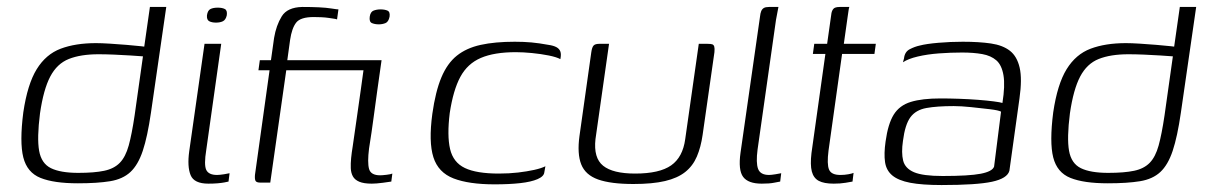

<svg xmlns="http://www.w3.org/2000/svg" viewBox="-20 -525 3474 552"><path d="M204 2Q135 2 96.5 -13.5Q58 -29 47 -72.5Q36 -116 47 -202Q59 -283 85.5 -326Q112 -369 154.5 -385Q197 -401 256 -401Q272 -401 296 -399.5Q320 -398 344 -396Q368 -394 386.5 -392Q405 -390 410 -388L393 -379L411 -505H458L414 -201Q404 -132 390.5 -91.5Q377 -51 355 -30.5Q333 -10 296.5 -4Q260 2 204 2ZM205 -28Q251 -28 279.5 -34Q308 -40 324.5 -57Q341 -74 350 -106.5Q359 -139 367 -193L391 -363Q378 -364 355 -365.5Q332 -367 307.5 -368Q283 -369 263 -369Q212 -369 178 -355.5Q144 -342 124.5 -305Q105 -268 95 -199Q86 -128 92.5 -91.5Q99 -55 126.5 -41.5Q154 -28 205 -28Z M579 3Q538 3 528 -21.5Q518 -46 524 -90L568 -399H616L573 -94Q566 -51 573 -36.5Q580 -22 604 -22Q611 -22 624 -24Q637 -26 640 -27L637 -3Q633 -2 625 -0.5Q617 1 605.5 2Q594 3 579 3ZM601 -460Q589 -460 581.5 -464Q574 -468 575 -481Q577 -495 585 -499Q593 -503 606 -503Q619 -503 626.5 -499Q634 -495 632 -481Q629 -468 621 -464Q613 -460 601 -460Z M727 -352H759L768 -416Q774 -452 790 -478Q806 -504 849 -505Q875 -505 896.5 -504Q918 -503 933.5 -500.5Q949 -498 953 -498L949 -469Q948 -470 941.5 -471Q935 -472 925 -473.5Q915 -475 903.5 -475.5Q892 -476 882 -476Q844 -476 831.5 -460Q819 -444 814 -410L806 -352H1030L1026 -323H803L757 0H729Q718 0 715 -4.5Q712 -9 713 -22L755 -323H723ZM1077 -352Q1070 -302 1064.5 -263.5Q1059 -225 1054 -186.5Q1049 -148 1041 -98Q1036 -58 1041 -39.5Q1046 -21 1073 -21Q1079 -21 1091.5 -22.5Q1104 -24 1108 -26L1105 -3Q1100 -2 1080.5 0.5Q1061 3 1049 3Q1026 3 1013 -2.5Q1000 -8 994.5 -18Q989 -28 988.5 -41.5Q988 -55 989.5 -70.5Q991 -86 994 -104Q1001 -152 1006.5 -191Q1012 -230 1017.5 -268.5Q1023 -307 1029 -352Q1041 -352 1053 -352Q1065 -352 1077 -352ZM1043 -477Q1045 -491 1054 -494.5Q1063 -498 1074 -498Q1086 -498 1094 -494.5Q1102 -491 1100 -477Q1097 -462 1088 -458.5Q1079 -455 1069 -455Q1058 -455 1049.5 -458.5Q1041 -462 1043 -477Z M1402 5Q1328 5 1284 -12Q1240 -29 1226 -73Q1212 -117 1223 -198Q1232 -262 1249 -302.5Q1266 -343 1293.5 -365Q1321 -387 1362 -396Q1403 -405 1460 -405Q1486 -405 1508 -403Q1530 -401 1557 -396Q1571 -394 1579.5 -389.5Q1588 -385 1591 -377Q1594 -369 1591 -355Q1580 -361 1557.5 -365.5Q1535 -370 1509.5 -372.5Q1484 -375 1463 -375Q1401 -375 1362.5 -358.5Q1324 -342 1303.5 -304Q1283 -266 1273 -200Q1265 -135 1274 -96.5Q1283 -58 1316.5 -42Q1350 -26 1414 -26Q1444 -26 1469.5 -29Q1495 -32 1515.5 -36.5Q1536 -41 1548 -47L1545 -30Q1544 -18 1525.5 -10Q1507 -2 1475.5 1.5Q1444 5 1402 5Z M1731 -399 1692 -125Q1686 -71 1714 -48.5Q1742 -26 1806 -26Q1876 -26 1909.5 -49.5Q1943 -73 1950 -125L1989 -399Q1990 -399 1993.5 -399Q1997 -399 2001 -399Q2005 -399 2009 -399Q2013 -399 2014 -399Q2024 -399 2028 -397.5Q2032 -396 2033.5 -391Q2035 -386 2034 -375L2000 -137Q1995 -102 1983.5 -75Q1972 -48 1950 -30.5Q1928 -13 1892 -4.5Q1856 4 1801 4Q1736 4 1699.5 -9Q1663 -22 1651 -52.5Q1639 -83 1646 -134L1680 -375Q1682 -389 1686.5 -394Q1691 -399 1703 -399Q1711 -399 1717 -399Q1723 -399 1731 -399Z M2170 3Q2131 3 2116.5 -16.5Q2102 -36 2109 -86L2165 -477Q2166 -487 2168.5 -493Q2171 -499 2176 -502Q2181 -505 2191 -505H2218Q2218 -504 2216 -494.5Q2214 -485 2211 -468L2158 -95Q2153 -57 2159.5 -39.5Q2166 -22 2191 -22Q2197 -22 2209.5 -24Q2222 -26 2226 -27L2223 -3Q2217 -2 2204.5 0.5Q2192 3 2170 3Z M2377 3Q2349 3 2334 -5Q2319 -13 2314 -32Q2309 -51 2313 -85L2353 -370H2317L2321 -399H2358L2369 -477Q2370 -489 2373 -495Q2376 -501 2381 -503Q2386 -505 2394 -505H2422Q2421 -504 2420 -497.5Q2419 -491 2417 -477L2406 -399H2498L2494 -370H2401L2362 -92Q2357 -53 2363.5 -37.5Q2370 -22 2396 -22Q2408 -22 2419 -24Q2430 -26 2434 -28L2431 -3Q2426 -2 2411 0.5Q2396 3 2377 3Z M2687 7Q2631 7 2597 0.5Q2563 -6 2545.5 -20.5Q2528 -35 2524.5 -59Q2521 -83 2526 -118Q2533 -169 2549.5 -195.5Q2566 -222 2598.5 -232Q2631 -242 2684 -242Q2709 -242 2737.5 -241Q2766 -240 2792 -238Q2818 -236 2837 -233.5Q2856 -231 2862 -229Q2870 -279 2865 -308.5Q2860 -338 2844.5 -351.5Q2829 -365 2804 -369.5Q2779 -374 2746 -374Q2713 -374 2679.5 -371.5Q2646 -369 2618.5 -362.5Q2591 -356 2576 -346L2579 -357Q2581 -376 2595.5 -383.5Q2610 -391 2624 -394Q2643 -399 2678 -402Q2713 -405 2748 -405Q2795 -405 2829 -400Q2863 -395 2883.5 -379Q2904 -363 2911.5 -330.5Q2919 -298 2911 -242L2882 -34Q2876 -12 2832 -2.5Q2788 7 2687 7ZM2690 -19Q2766 -19 2799.5 -25.5Q2833 -32 2838 -46L2858 -204Q2851 -208 2826 -211Q2801 -214 2772 -217Q2743 -220 2722 -220Q2674 -220 2643.5 -214.5Q2613 -209 2597.5 -188Q2582 -167 2576 -120Q2571 -86 2576.5 -63.5Q2582 -41 2607.5 -30Q2633 -19 2690 -19Z M3165 2Q3096 2 3057.5 -13.5Q3019 -29 3008 -72.5Q2997 -116 3008 -202Q3020 -283 3046.5 -326Q3073 -369 3115.5 -385Q3158 -401 3217 -401Q3233 -401 3257 -399.5Q3281 -398 3305 -396Q3329 -394 3347.5 -392Q3366 -390 3371 -388L3354 -379L3372 -505H3419L3375 -201Q3365 -132 3351.5 -91.5Q3338 -51 3316 -30.5Q3294 -10 3257.5 -4Q3221 2 3165 2ZM3166 -28Q3212 -28 3240.5 -34Q3269 -40 3285.5 -57Q3302 -74 3311 -106.5Q3320 -139 3328 -193L3352 -363Q3339 -364 3316 -365.5Q3293 -367 3268.5 -368Q3244 -369 3224 -369Q3173 -369 3139 -355.5Q3105 -342 3085.5 -305Q3066 -268 3056 -199Q3047 -128 3053.5 -91.5Q3060 -55 3087.5 -41.5Q3115 -28 3166 -28Z"/></svg>

Font: Genos Thin Light
Style: Italic
Weight: 300
Italic angle: -8°
Version: Version 1.010